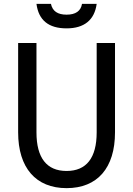

<svg xmlns="http://www.w3.org/2000/svg" viewBox="-20 -962 690 995"><path d="M74 -739V-276C74 -92 166 13 325 13C485 13 576 -92 576 -276V-739H481V-276C481 -144 428 -76 325 -76C222 -76 169 -144 169 -276V-739ZM169 -942C180 -857 232 -815 325 -815C417 -815 470 -859 481 -942H405C399 -905 372 -886 325 -886C279 -886 252 -904 244 -942Z"/></svg>

Font: Involve Medium
Style: Regular
Weight: 500
Designer: Stefan Peev
Foundry: Context Ltd.
Version: Version 1.001